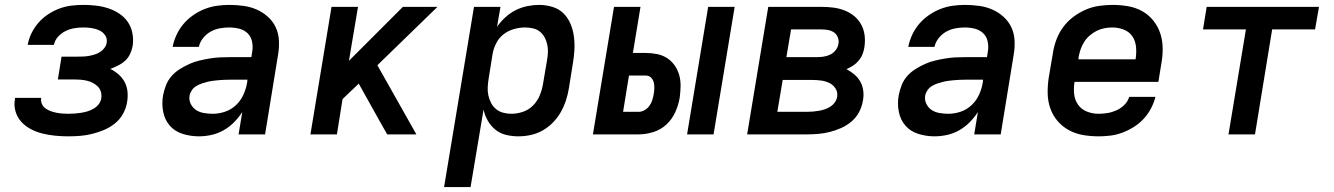

<svg xmlns="http://www.w3.org/2000/svg" viewBox="-20 -548 5440 783"><path d="M259 8Q232 8 206 5.5Q180 3 155 -3Q130 -9 107.5 -20.5Q85 -32 68 -50Q51 -68 43.5 -93Q36 -118 41 -144Q41 -146 41 -147Q41 -148 42 -149H148Q148 -149 148 -148.5Q148 -148 148 -148Q146 -135 151 -124Q156 -113 165.5 -106Q175 -99 186 -95Q197 -91 209 -88.5Q221 -86 233.5 -85Q246 -84 259 -84Q272 -84 285 -85Q298 -86 311 -88Q324 -90 337 -94Q350 -98 362 -105Q374 -112 382.5 -123Q391 -134 393 -147Q395 -161 391.5 -173.5Q388 -186 379 -195Q370 -204 358.5 -210Q347 -216 334 -219Q321 -222 307.5 -223Q294 -224 281 -224H216L231 -317H296Q308 -317 319.5 -317.5Q331 -318 342.5 -320Q354 -322 365.5 -325.5Q377 -329 387.5 -335.5Q398 -342 405.5 -352Q413 -362 415 -373Q418 -391 408.5 -404.5Q399 -418 384.5 -424.5Q370 -431 353.5 -433.5Q337 -436 320 -436Q302 -436 283.5 -433Q265 -430 247.5 -421.5Q230 -413 216.5 -398Q203 -383 200 -365H93Q97 -389 108.5 -412.5Q120 -436 137 -455.5Q154 -475 176 -489.5Q198 -504 222 -513Q246 -522 271 -525Q296 -528 320 -528Q346 -528 372 -525Q398 -522 422 -514Q446 -506 467 -492Q488 -478 501.5 -458Q515 -438 520 -412.5Q525 -387 521 -361Q518 -344 510.5 -328Q503 -312 490.5 -300.5Q478 -289 462 -281Q446 -273 430 -267Q448 -258 463.5 -244.5Q479 -231 488.5 -213Q498 -195 500 -173.5Q502 -152 498 -130Q494 -106 481.5 -83.5Q469 -61 448.5 -44.5Q428 -28 404 -18Q380 -8 356 -2Q332 4 307.5 6Q283 8 259 8Z M791 8Q757 8 725 -2Q693 -12 672.5 -35.5Q652 -59 645.5 -92Q639 -125 645 -159Q649 -180 657 -200.5Q665 -221 679.5 -237.5Q694 -254 713 -266Q732 -278 752 -287Q772 -296 793 -301Q814 -306 835 -309.5Q856 -313 876.5 -314Q897 -315 918 -315H1005L1009 -340Q1012 -360 1007.5 -380Q1003 -400 989 -413Q975 -426 955.5 -431Q936 -436 915 -436Q896 -436 876.5 -432.5Q857 -429 839 -419Q821 -409 808 -392.5Q795 -376 791 -357H684Q689 -382 700 -406Q711 -430 728.5 -450.5Q746 -471 768.5 -486.5Q791 -502 815.5 -511.5Q840 -521 865 -524.5Q890 -528 915 -528Q945 -528 973.5 -524Q1002 -520 1027 -509Q1052 -498 1072.5 -479.5Q1093 -461 1104.5 -436.5Q1116 -412 1117.5 -383Q1119 -354 1114 -325L1061 0H953L968 -91Q968 -91 968 -91Q968 -91 968 -91Q968 -91 968 -91Q968 -91 968 -91Q953 -68 933.5 -48.5Q914 -29 890.5 -16Q867 -3 841.5 2.5Q816 8 791 8ZM848 -84Q873 -84 898 -92.5Q923 -101 942.5 -119.5Q962 -138 973 -162.5Q984 -187 988 -212L989 -223H918Q906 -223 894.5 -222.5Q883 -222 871.5 -221Q860 -220 848.5 -218.5Q837 -217 825 -214Q813 -211 801.5 -207Q790 -203 779.5 -196.5Q769 -190 762 -179.5Q755 -169 753 -158Q750 -140 758 -124Q766 -108 780 -99Q794 -90 812 -87Q830 -84 848 -84Z M1246 0 1332 -520H1440L1403 -300L1623 -520H1764L1519 -282L1678 0H1559L1534 -44L1443 -207L1377 -144L1354 0Z M1791 215 1913 -520H2021L2007 -439Q2022 -460 2041 -477.5Q2060 -495 2083 -506.5Q2106 -518 2130.5 -523Q2155 -528 2178 -528Q2206 -528 2232.5 -520Q2259 -512 2277.5 -494Q2296 -476 2306.5 -451Q2317 -426 2320.5 -399Q2324 -372 2322.5 -344Q2321 -316 2316 -288L2300 -188Q2296 -163 2288 -138.5Q2280 -114 2267 -91Q2254 -68 2235 -48.5Q2216 -29 2193 -16Q2170 -3 2144.5 2.5Q2119 8 2094 8Q2068 8 2043.5 2Q2019 -4 2000.5 -19Q1982 -34 1969.5 -55.5Q1957 -77 1952 -101L1899 215ZM2066 -84Q2089 -84 2112.5 -92Q2136 -100 2153.5 -117.5Q2171 -135 2180.5 -157.5Q2190 -180 2194 -203L2211 -303Q2214 -320 2214.5 -336Q2215 -352 2211.5 -367.5Q2208 -383 2200.5 -396.5Q2193 -410 2181 -419.5Q2169 -429 2153 -432.5Q2137 -436 2121 -436Q2099 -436 2076 -429.5Q2053 -423 2034 -408.5Q2015 -394 2004 -372.5Q1993 -351 1989 -329L1973 -229Q1970 -211 1969 -193.5Q1968 -176 1971.5 -159.5Q1975 -143 1982.5 -128.5Q1990 -114 2002.5 -103.5Q2015 -93 2031.5 -88.5Q2048 -84 2066 -84Z M2782 0 2868 -520H2976L2890 0ZM2398 0 2484 -520H2592L2561 -332H2613Q2637 -332 2659.5 -327.5Q2682 -323 2700.5 -311Q2719 -299 2731.5 -281Q2744 -263 2750 -241.5Q2756 -220 2755.5 -196.5Q2755 -173 2752 -150Q2747 -120 2734 -91Q2721 -62 2698 -40.5Q2675 -19 2644.5 -9.5Q2614 0 2585 0ZM2521 -92H2585Q2597 -92 2609 -99Q2621 -106 2628.5 -116.5Q2636 -127 2640 -139.5Q2644 -152 2646 -164Q2648 -177 2648.5 -189Q2649 -201 2646 -212.5Q2643 -224 2634.5 -232Q2626 -240 2613 -240H2545Z M3027 0 3113 -520H3330Q3355 -520 3378.5 -517Q3402 -514 3424 -505.5Q3446 -497 3463.5 -482.5Q3481 -468 3492 -448Q3503 -428 3506 -404Q3509 -380 3505 -355Q3503 -341 3497.5 -327Q3492 -313 3482 -301Q3472 -289 3459 -280.5Q3446 -272 3432 -266Q3449 -257 3464 -244.5Q3479 -232 3488.5 -215Q3498 -198 3500.5 -177.5Q3503 -157 3499 -137Q3495 -113 3483.5 -91Q3472 -69 3452.5 -52.5Q3433 -36 3410.5 -26Q3388 -16 3364.5 -10Q3341 -4 3317.5 -2Q3294 0 3271 0ZM3187 -315H3311Q3325 -315 3338.5 -317Q3352 -319 3365 -325Q3378 -331 3387.5 -343Q3397 -355 3399 -368Q3402 -382 3397 -395Q3392 -408 3381.5 -415.5Q3371 -423 3357.5 -425.5Q3344 -428 3330 -428H3206ZM3150 -92H3271Q3283 -92 3295 -93Q3307 -94 3319 -96Q3331 -98 3343 -102Q3355 -106 3366 -113Q3377 -120 3384.5 -130.5Q3392 -141 3394 -153Q3397 -172 3387.5 -187Q3378 -202 3362.5 -209.5Q3347 -217 3329 -219.5Q3311 -222 3292 -222H3172Z M3791 8Q3757 8 3725 -2Q3693 -12 3672.5 -35.5Q3652 -59 3645.5 -92Q3639 -125 3645 -159Q3649 -180 3657 -200.5Q3665 -221 3679.5 -237.5Q3694 -254 3713 -266Q3732 -278 3752 -287Q3772 -296 3793 -301Q3814 -306 3835 -309.5Q3856 -313 3876.5 -314Q3897 -315 3918 -315H4005L4009 -340Q4012 -360 4007.5 -380Q4003 -400 3989 -413Q3975 -426 3955.5 -431Q3936 -436 3915 -436Q3896 -436 3876.5 -432.5Q3857 -429 3839 -419Q3821 -409 3808 -392.5Q3795 -376 3791 -357H3684Q3689 -382 3700 -406Q3711 -430 3728.5 -450.5Q3746 -471 3768.5 -486.5Q3791 -502 3815.5 -511.5Q3840 -521 3865 -524.5Q3890 -528 3915 -528Q3945 -528 3973.5 -524Q4002 -520 4027 -509Q4052 -498 4072.5 -479.5Q4093 -461 4104.5 -436.5Q4116 -412 4117.5 -383Q4119 -354 4114 -325L4061 0H3953L3968 -91Q3968 -91 3968 -91Q3968 -91 3968 -91Q3968 -91 3968 -91Q3968 -91 3968 -91Q3953 -68 3933.5 -48.5Q3914 -29 3890.5 -16Q3867 -3 3841.5 2.5Q3816 8 3791 8ZM3848 -84Q3873 -84 3898 -92.5Q3923 -101 3942.5 -119.5Q3962 -138 3973 -162.5Q3984 -187 3988 -212L3989 -223H3918Q3906 -223 3894.5 -222.5Q3883 -222 3871.5 -221Q3860 -220 3848.5 -218.5Q3837 -217 3825 -214Q3813 -211 3801.5 -207Q3790 -203 3779.5 -196.5Q3769 -190 3762 -179.5Q3755 -169 3753 -158Q3750 -140 3758 -124Q3766 -108 3780 -99Q3794 -90 3812 -87Q3830 -84 3848 -84Z M4460 8Q4427 8 4396 2.5Q4365 -3 4338.5 -17.5Q4312 -32 4292.5 -55Q4273 -78 4263 -107Q4253 -136 4252.5 -168Q4252 -200 4257 -232L4274 -332Q4278 -359 4288 -386Q4298 -413 4315.5 -437Q4333 -461 4357 -479Q4381 -497 4407.5 -508.5Q4434 -520 4462 -524Q4490 -528 4517 -528Q4550 -528 4581 -522.5Q4612 -517 4638 -502.5Q4664 -488 4683 -464.5Q4702 -441 4711.5 -412.5Q4721 -384 4721.5 -352Q4722 -320 4716 -288L4704 -214H4362Q4358 -189 4360.5 -164.5Q4363 -140 4376.5 -121Q4390 -102 4412.5 -93Q4435 -84 4460 -84Q4478 -84 4496.5 -87Q4515 -90 4533 -98Q4551 -106 4565.5 -120.5Q4580 -135 4585 -153H4692Q4686 -129 4674 -106Q4662 -83 4644 -63.5Q4626 -44 4603.5 -30Q4581 -16 4557 -7Q4533 2 4508.5 5Q4484 8 4460 8ZM4378 -306H4611Q4615 -331 4613 -355.5Q4611 -380 4598.5 -399Q4586 -418 4563.5 -427Q4541 -436 4516 -436Q4501 -436 4484.5 -433Q4468 -430 4453 -422.5Q4438 -415 4424.5 -403.5Q4411 -392 4402 -378Q4393 -364 4387.5 -348.5Q4382 -333 4379 -317Z M4990 0 5061 -428H4886L4901 -520H5359L5343 -428H5168L5098 0Z"/></svg>

Font: Iosevka SS04 SmBd Ex Obl
Style: Regular
Weight: 600
Width: 7
Italic angle: -9°
Monospace: yes
Designer: Belleve Invis
Foundry: Belleve Invis
Version: Version 19.0.0; ttfautohint (v1.8.4)